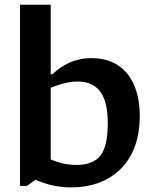

<svg xmlns="http://www.w3.org/2000/svg" viewBox="-20 -785 660 816"><path d="M574 -291.5C574 -448 497.5 -538 369.5 -538C298 -538 245 -509.5 203 -469.5H195.5V-765H65V5H94.5L131.5 -21C179 0.5 229.5 11.5 283.5 11.5C442.5 11.5 574 -85 574 -291.5ZM195.5 -107.5V-412C235 -428 274 -438.5 310 -438.5C417 -438.5 438 -350 438 -260.5C438 -157.5 411.5 -121.5 387 -105.5C362.5 -90 338 -84 306 -84C267 -84 231 -92 195.5 -107.5Z"/></svg>

Font: Monaspace Argon SemiBold
Style: Regular
Weight: 600
Designer: Riley Cran & the Lettermatic Team
Foundry: Lettermatic
Version: Version 1.000 (Monaspace Argon)